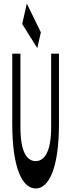

<svg xmlns="http://www.w3.org/2000/svg" viewBox="-20 -1047 400 1081"><path d="M181 14C255 14 312 -99 312 -350V-745H268V-331C268 -190 229 -140 181 -140C132 -140 95 -190 95 -331V-745H49V-350C49 -99 106 14 181 14ZM105 -912 190 -776 210 -865 131 -1027Z"/></svg>

Font: 寒蝉无机体 CompactMedium
Style: Regular
Weight: 500
Width: 3
Designer: ChillTanhei {Warren2060}; 
Source Han Sans {Ryoko NISHIZUKA 西塚涼子 (kana, bopomofo & ideographs); Paul D. Hunt (Latin, Gre
Foundry: ChillType&Adobe
Version: Version 1.000;Glyphs 3.1.1 (3135)